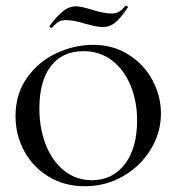

<svg xmlns="http://www.w3.org/2000/svg" viewBox="-20 -636 614 668"><path d="M34 -232Q34 -309 74 -365.5Q114 -422 176.5 -451Q239 -480 304 -480Q374 -480 428 -445.5Q482 -411 511 -356Q540 -301 540 -241Q540 -174 504 -115.5Q468 -57 407.5 -22.5Q347 12 275 12Q205 12 150 -21Q95 -54 64.5 -110Q34 -166 34 -232ZM457 -217Q457 -283 434.5 -338Q412 -393 370 -425.5Q328 -458 270 -458Q197 -458 157 -406Q117 -354 117 -259Q117 -189 139.5 -132Q162 -75 203.5 -42Q245 -9 300 -9Q371 -9 414 -64.5Q457 -120 457 -217ZM417 -616H419Q422 -616 424 -613.5Q426 -611 424 -609Q397 -569 378.5 -555.5Q360 -542 339 -542Q322 -542 302.5 -547Q283 -552 278 -553Q237 -566 210 -566Q194 -566 186 -561.5Q178 -557 171 -550Q164 -543 160 -539H159Q156 -539 153.5 -541.5Q151 -544 153 -546Q171 -572 194.5 -593Q218 -614 244 -614Q262 -614 297 -603Q341 -589 368 -589Q384 -589 394.5 -595.5Q405 -602 417 -616Z"/></svg>

Font: Cormorant SC Medium
Style: Regular
Weight: 500
Designer: Christian Thalmann (Catharsis Fonts)
Foundry: Catharsis Fonts
Version: Version 4.000